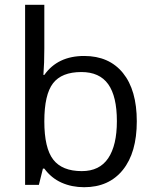

<svg xmlns="http://www.w3.org/2000/svg" viewBox="-20 -780 653 810"><path d="M335 -543.9Q440.4 -543.9 498.8 -471.9Q557.1 -399.9 557.1 -268.1Q557.1 -136.2 498.3 -63.2Q439.5 9.8 335 9.8Q282.7 9.8 239.5 -9.5Q196.3 -28.8 167 -68.8H161.1L144 0H85.9V-759.8H167V-575.2Q167 -513.2 163.1 -463.9H167Q223.6 -543.9 335 -543.9ZM323.2 -476.1Q240.2 -476.1 203.6 -428.5Q167 -380.9 167 -268.1Q167 -155.3 204.6 -106.7Q242.2 -58.1 325.2 -58.1Q399.9 -58.1 436.5 -112.5Q473.1 -167 473.1 -269Q473.1 -373.5 436.5 -424.8Q399.9 -476.1 323.2 -476.1Z"/></svg>

Font: f01206874
Style: Regular
Weight: 400
Foundry: Ascender Corporation
Version: Version 1.10